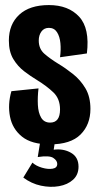

<svg xmlns="http://www.w3.org/2000/svg" viewBox="-20 -559 388 758"><path d="M177 11Q105 11 67 -19.5Q29 -50 19.5 -98.5Q10 -147 25 -199L132 -210Q128 -176 129.5 -145Q131 -114 142.5 -94.5Q154 -75 178 -75Q217 -75 217 -127Q217 -169 191 -194Q165 -219 126 -243Q101 -258 75.5 -277.5Q50 -297 32.5 -326Q15 -355 15 -399Q15 -463 56 -501Q97 -539 173 -539Q250 -539 292.5 -493Q335 -447 323 -348L217 -333Q221 -362 218.5 -388.5Q216 -415 205 -432Q194 -449 173 -449Q154 -449 143.5 -434.5Q133 -420 133 -399Q133 -366 155.5 -346.5Q178 -327 209 -308Q239 -290 268.5 -266.5Q298 -243 317.5 -210Q337 -177 337 -129Q337 -67 298 -28Q259 11 177 11ZM72 142 108 83Q122 96 145.5 103Q169 110 187.5 107Q206 104 206 88Q206 75 190.5 64.5Q175 54 129 61L140 -7H198L192 32Q230 27 260 44Q290 61 290 99Q290 131 268.5 150.5Q247 170 213 176Q179 182 141.5 174Q104 166 72 142Z"/></svg>

Font: Bricolage Grotesque 48pt Condensed SemiBold
Style: Regular
Weight: 600
Width: 3
Designer: Mathieu Triay
Foundry: Atelier Triay
Version: Version 1.000; ttfautohint (v1.8.4.7-5d5b);gftools[0.9.32]